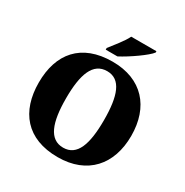

<svg xmlns="http://www.w3.org/2000/svg" viewBox="-208 -1100 1235 1280"><g transform="rotate(30 410.0 -460.5)"><path d="M331 -784V-771H421C491 -807 604 -886 629 -921V-931H435C414 -886 360 -822 331 -784ZM411 10C639 10 766 -137 766 -358C766 -580 639 -725 412 -725C171 -725 54 -580 54 -359C54 -137 171 10 411 10ZM411 -63C304 -63 264 -172 264 -358C264 -544 304 -652 412 -652C518 -652 556 -544 556 -358C556 -172 518 -63 411 -63Z"/></g></svg>

Font: Noto Serif Malayalam Black
Style: Regular
Weight: 900
Designer: Indian type Foundry, Jelle Bosma, Monotype Design Team
Foundry: Monotype Imaging Inc.
Version: Version 2.104